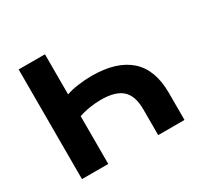

<svg xmlns="http://www.w3.org/2000/svg" viewBox="-149 -887 1107 1069"><g transform="rotate(-30 404.0 -352.5)"><path d="M89 0V-705H258V-447Q287 -458 332.5 -464.5Q378 -471 422 -471Q581 -471 664.5 -397.5Q748 -324 748 -174V0H579V-166Q579 -253 536 -291.5Q493 -330 401 -330Q367 -330 330 -324.5Q293 -319 258 -307V0Z"/></g></svg>

Font: Nunito Sans 10pt SemiExpanded ExtraBold
Style: Regular
Weight: 800
Width: 6
Designer: Vernon Adams
Foundry: Vernon Adams
Version: Version 3.101;gftools[0.9.27]